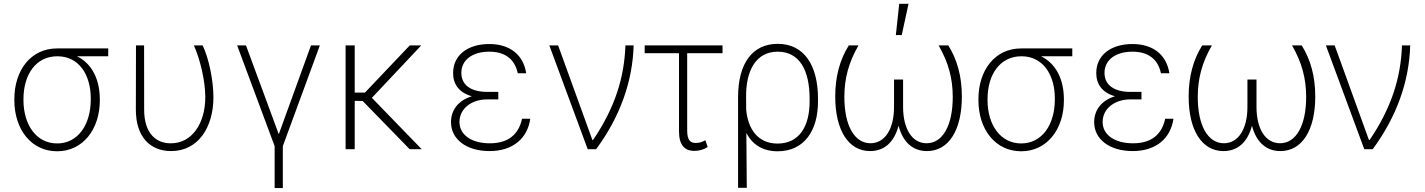

<svg xmlns="http://www.w3.org/2000/svg" viewBox="-20 -784 7488 1009"><path d="M55.4 -258.2C55.4 -102.6 145.2 11 280.2 11C415.8 11 504.6 -104.8 504.6 -256.7V-261.4C504.6 -366.8 463.1 -449.9 384.6 -488.3H548.7V-529.5H279.8C142.4 -529.5 55.4 -415.5 55.4 -262.8ZM103.3 -262.8C103.3 -391 167.6 -488.3 281.6 -488.3C394.5 -488.3 457 -391.7 457 -266.7V-261.4C457 -128.6 389.6 -30.2 280.2 -30.2C170.8 -30.2 103.3 -128.2 103.3 -258.2Z M694.6 -545.5 693.9 -207.7C693.9 -64.3 769.2 9.9 879.3 9.9C1022.7 9.9 1101.9 -116.8 1101.6 -273.8C1101.6 -364 1075.6 -484 1044.7 -545.5H998.9C1032.7 -469.8 1058.2 -359.7 1058.9 -275.6C1059.3 -134.9 988.3 -30.2 877.1 -30.9C796.9 -30.9 737.9 -86.6 737.6 -206.3L737.2 -545.5Z M1226.2 -545.5 1423.3 -16V204.5H1466.3V-16L1660.9 -545.5H1614.3L1445 -78.5L1272.7 -545.5Z M1844.1 -545.5H1796.2V0H1844.1V-253.9L1885.7 -253.6L2132.8 0H2196L1934.3 -269.9L2193.9 -545.5H2133.5L1897.7 -297.2H1844.1Z M2598.7 -290.1V-301.1H2540.8C2452.4 -301.1 2403.8 -339.1 2404.5 -402.3C2405.2 -469.1 2462.4 -512.4 2551.5 -512.4C2632.5 -512.4 2685.4 -474.4 2701 -398.8H2745.4C2730.1 -497.9 2657.7 -552.6 2551.5 -552.6C2437.1 -552.6 2361.2 -493.6 2361.2 -400.6C2360.8 -343.8 2390.3 -297.9 2459.5 -278.1C2386.7 -255.7 2350.1 -204.2 2350.1 -142C2350.1 -53.6 2429 9.9 2552.9 9.9C2676.5 9.9 2752.5 -58.2 2766.7 -160.2H2723.4C2706.3 -79.5 2653.1 -30.9 2554.3 -30.9C2457 -30.9 2394.9 -76 2394.5 -142.4C2394.5 -213.4 2457.7 -261.7 2540.8 -261.7H2598.7Z M3068.5 0H3112.9C3238.6 -170.5 3304.3 -355.1 3310 -545.5H3266.7C3261 -375.4 3210.9 -217 3096.9 -48.7H3093L2913 -545.5H2866.8Z M3777 -545.5H3367.9V-504.3H3548.3V-93.8C3548.3 -23.1 3576.7 8.9 3628.6 8.9C3650.6 8.9 3674.4 4.6 3698.9 -11.7L3686.8 -47.2C3673.7 -39.1 3655.5 -32.7 3638.1 -32.7C3610.4 -32.7 3591.3 -43 3591.3 -99.1V-504.3H3777Z M3858.7 203.1H3904.5L3902.3 -85.6C3934.3 -23.1 3989 11 4067.1 11C4204.5 11 4278.8 -95.5 4278.8 -251.1V-264.6C4278.8 -442.1 4204.9 -553.6 4067.1 -553.6C3935 -553.6 3858.7 -452.1 3858.7 -273.1ZM3901.3 -207.7 3900.9 -273.8C3899.5 -413 3952.4 -512.4 4067.1 -512.4C4181.5 -512.4 4234.7 -415.1 4234.7 -264.6V-251.1C4234.7 -121.1 4181.1 -29.5 4066.1 -29.5C3962.4 -29.5 3910.5 -106.9 3901.3 -207.7Z M4440.7 -545.5C4393.1 -469.8 4369.3 -380.7 4369.3 -277C4369.3 -99.8 4438.6 9.9 4552.6 9.9C4627.5 9.9 4679 -36.6 4702.1 -123.2C4725.1 -36.6 4776.6 9.9 4851.6 9.9C4965.6 9.9 5034.8 -99.8 5034.8 -277C5034.8 -380.7 5011 -469.8 4963.4 -545.5H4912.6C4965.6 -453.1 4986.5 -370.7 4986.9 -275.9C4987.2 -123.9 4933.6 -31.2 4849.4 -31.2C4774.9 -31.2 4725.9 -104 4725.9 -222.7V-366.1H4678.3V-222.7C4678.3 -104 4629.3 -31.2 4554.7 -31.2C4470.5 -31.2 4416.9 -123.9 4417.3 -275.9C4417.6 -370.7 4438.6 -453.1 4491.5 -545.5ZM4687.9 -599.8H4718.8L4754.6 -764.2H4705.6Z M5121.8 -258.2C5121.8 -102.6 5211.6 11 5346.6 11C5482.2 11 5571 -104.8 5571 -256.7V-261.4C5571 -366.8 5529.5 -449.9 5451 -488.3H5615.1V-529.5H5346.2C5208.8 -529.5 5121.8 -415.5 5121.8 -262.8ZM5169.7 -262.8C5169.7 -391 5234 -488.3 5348 -488.3C5460.9 -488.3 5523.4 -391.7 5523.4 -266.7V-261.4C5523.4 -128.6 5456 -30.2 5346.6 -30.2C5237.2 -30.2 5169.7 -128.2 5169.7 -258.2Z M5978.7 -290.1V-301.1H5920.8C5832.4 -301.1 5783.7 -339.1 5784.4 -402.3C5785.2 -469.1 5842.3 -512.4 5931.5 -512.4C6012.4 -512.4 6065.3 -474.4 6081 -398.8H6125.4C6110.1 -497.9 6037.6 -552.6 5931.5 -552.6C5817.1 -552.6 5741.1 -493.6 5741.1 -400.6C5740.8 -343.8 5770.2 -297.9 5839.5 -278.1C5766.7 -255.7 5730.1 -204.2 5730.1 -142C5730.1 -53.6 5808.9 9.9 5932.9 9.9C6056.5 9.9 6132.5 -58.2 6146.7 -160.2H6103.3C6086.3 -79.5 6033 -30.9 5934.3 -30.9C5837 -30.9 5774.9 -76 5774.5 -142.4C5774.5 -213.4 5837.7 -261.7 5920.8 -261.7H5978.7Z M6297.9 -545.5C6250.4 -469.8 6226.6 -380.7 6226.6 -277C6226.6 -99.8 6295.8 9.9 6409.8 9.9C6484.7 9.9 6536.2 -36.6 6559.3 -123.2C6582.4 -36.6 6633.9 9.9 6708.8 9.9C6822.8 9.9 6892 -99.8 6892 -277C6892 -380.7 6868.3 -469.8 6820.7 -545.5H6769.9C6822.8 -453.1 6843.8 -370.7 6844.1 -275.9C6844.5 -123.9 6790.8 -31.2 6706.7 -31.2C6632.1 -31.2 6583.1 -104 6583.1 -222.7V-366.1H6535.5V-222.7C6535.5 -104 6486.5 -31.2 6411.9 -31.2C6327.8 -31.2 6274.1 -123.9 6274.5 -275.9C6274.9 -370.7 6295.8 -453.1 6348.7 -545.5Z M7149.5 0H7193.9C7319.6 -170.5 7385.3 -355.1 7391 -545.5H7347.7C7342 -375.4 7291.9 -217 7177.9 -48.7H7174L6994 -545.5H6947.8Z"/></svg>

Font: Karasuma Gothic
Style: Thin
Weight: 200
Designer: Rasmus Andersson / Ryoko Ishizuka
Foundry: rsms
Version: Version 1.00